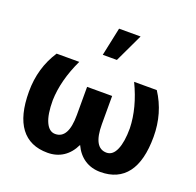

<svg xmlns="http://www.w3.org/2000/svg" viewBox="-136 -921 1093 1073"><g transform="rotate(20 410.5 -384.5)"><path d="M40.5 0ZM248 -528.3Q185.5 -396.5 182.1 -276.4Q182.1 -191.9 202.4 -147.7Q222.7 -103.5 258.8 -103.5Q336.9 -103.5 336.9 -244.6V-412.1H485.8V-244.6Q485.8 -103.5 564 -103.5Q601.1 -103.5 620.8 -149.2Q640.6 -194.8 640.6 -276.4Q637.2 -397.5 574.2 -528.3H709Q781.7 -417 781.7 -276.4Q781.7 -133.8 727.5 -62Q673.3 9.8 568.8 9.8Q515.1 9.8 474.9 -16.6Q434.6 -43 411.1 -93.8Q387.2 -43 347.2 -16.6Q307.1 9.8 253.9 9.8Q148.9 9.8 94.7 -62.3Q40.5 -134.3 40.5 -276.4Q40.5 -417 113.3 -528.3ZM393.6 -778.8H521.5L441.9 -610.4H357.9Z"/></g></svg>

Font: Roboto
Style: Bold
Weight: 700
Designer: Google
Version: Version 2.134; 2016; ttfautohint (v1.6)